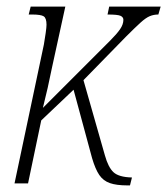

<svg xmlns="http://www.w3.org/2000/svg" viewBox="-20 -556 507 582"><path d="M366 6Q333 6 313 -1Q293 -8 281 -25.5Q269 -43 259 -77L203 -284L105 -191L65 0H24L113 -421Q116 -438 118.5 -456Q121 -474 121 -481Q121 -501 112.5 -506.5Q104 -512 77 -512H67L73 -536H178L138 -353Q125 -288 110 -229L315 -434Q334 -453 344 -467.5Q354 -482 354 -496Q354 -504 345.5 -508Q337 -512 306 -512L311 -536H467L460 -512Q446 -512 434 -507Q422 -502 406 -487.5Q390 -473 362 -445L233 -313L298 -85Q308 -49 324 -34Q340 -19 380 -18L374 6Z"/></svg>

Font: Noto Serif ExtraCondensed ExtraLight
Style: Italic
Weight: 200
Width: 2
Italic angle: -12°
Designer: Monotype Design Team
Foundry: Monotype Imaging Inc.
Version: Version 2.014; ttfautohint (v1.8.4.7-5d5b)